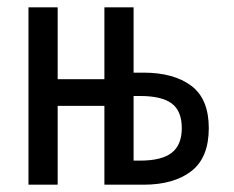

<svg xmlns="http://www.w3.org/2000/svg" viewBox="-20 -506 640 526"><path d="M58 0V-486H138V-289H266V-486H346V-307H373Q456 -307 504 -271Q552 -235 552 -155Q552 -74 504 -37Q456 0 373 0H266V-216H138V0ZM346 -66H364Q423 -66 450.5 -87.5Q478 -109 478 -155Q478 -202 450.5 -222.5Q423 -243 364 -243H346Z"/></svg>

Font: SauceCodePro NFM
Style: Regular
Weight: 400
Monospace: yes
Designer: Paul D. Hunt, Teo Tuominen
Foundry: Adobe
Version: Version 2.042;hotconv 1.1.0;makeotfexe 2.6.0;Nerd Fonts 3.3.